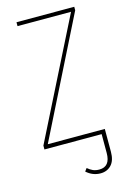

<svg xmlns="http://www.w3.org/2000/svg" viewBox="-131 -745 680 1005"><g transform="rotate(-15 209.0 -242.0)"><path d="M377 -662 57 -22H366V102Q366 149 343.5 173Q321 197 285 197Q243 197 209 167L221 151Q235 163 249.5 169.5Q264 176 284 176Q343 176 343 102V0H33V-21L354 -660H64V-681H377Z"/></g></svg>

Font: Fira Sans Extra Condensed Thin
Style: Regular
Weight: 250
Width: 1
Designer: Carrois Corporate & Edenspiekermann AG
Foundry: Carrois Corporate GbR & Edenspiekermann AG
Version: Version 4.203